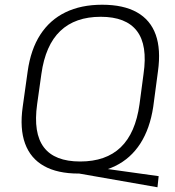

<svg xmlns="http://www.w3.org/2000/svg" viewBox="-20 -727 742 812"><path d="M275 0 300 -31 651 18 646 65ZM312 7Q223 7 166 -25Q109 -57 86 -120Q63 -183 76 -275L97 -425Q110 -518 150.5 -580.5Q191 -643 257 -675Q323 -707 412 -707Q502 -707 559 -675Q616 -643 638.5 -580.5Q661 -518 648 -425L628 -275Q614 -183 573.5 -120Q533 -57 467.5 -25Q402 7 312 7ZM319 -44Q428 -44 490.5 -104Q553 -164 570 -286L587 -414Q605 -536 559 -596Q513 -656 406 -656Q298 -656 235 -596Q172 -536 155 -414L137 -286Q120 -164 165.5 -104Q211 -44 319 -44Z"/></svg>

Font: Pathway Extreme 28pt ExtraLight
Style: Italic
Weight: 250
Italic angle: -8°
Designer: Eduardo Rodriguez Tunni
Foundry: Eduardo Rodriguez Tunni
Version: Version 1.001;gftools[0.9.26]